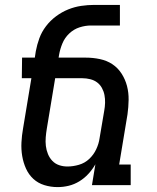

<svg xmlns="http://www.w3.org/2000/svg" viewBox="-20 -755 640 783"><path d="M215 8Q187 8 161 0Q135 -8 116 -25.5Q97 -43 86 -67.5Q75 -92 70.5 -119Q66 -146 67.5 -174.5Q69 -203 74 -231L108 -436H69L70 -520H122L126 -546Q131 -573 140.5 -599Q150 -625 167.5 -648Q185 -671 208.5 -688.5Q232 -706 258 -716.5Q284 -727 311 -731Q338 -735 365 -735H469V-651H351Q328 -651 304.5 -643.5Q281 -636 262.5 -618.5Q244 -601 234.5 -578Q225 -555 221 -532L219 -520H330Q359 -520 387.5 -514Q416 -508 438.5 -493Q461 -478 476 -454.5Q491 -431 498 -404Q505 -377 504.5 -347.5Q504 -318 500 -289L466 -84H513V0H355L369 -85Q357 -64 340.5 -46Q324 -28 303.5 -15.5Q283 -3 260.5 2.5Q238 8 215 8ZM255 -76Q278 -76 302 -83Q326 -90 344 -107Q362 -124 372.5 -146.5Q383 -169 386 -191L405 -303Q408 -319 408.5 -335.5Q409 -352 406 -367.5Q403 -383 395.5 -396.5Q388 -410 376 -419Q364 -428 348 -432Q332 -436 316 -436H205L171 -231Q168 -213 166.5 -195Q165 -177 167 -160Q169 -143 175.5 -127Q182 -111 193.5 -99Q205 -87 221 -81.5Q237 -76 255 -76Z"/></svg>

Font: Iosevka HT Medium Extended
Style: Italic
Weight: 500
Width: 7
Italic angle: -9°
Monospace: yes
Designer: Belleve Invis
Foundry: Belleve Invis
Version: Version 32.3.0; ttfautohint (v1.8.4)